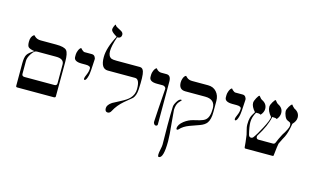

<svg xmlns="http://www.w3.org/2000/svg" viewBox="-135 -1337 3382 2073"><g transform="rotate(15 1556.5 -300.5)"><path d="M507.8 -399.9 506.3 -15.1Q506.3 0 486.3 0H78.6Q63.5 0 63.5 -14.2V-265.1Q63.5 -332.5 80.6 -362.3Q97.7 -392.1 156.2 -426.8Q101.6 -434.6 85 -453.1Q72.3 -468.3 72.3 -510.3Q72.3 -567.4 105.5 -590.3Q109.4 -592.8 111.8 -592.8Q114.3 -591.3 122.1 -582.5Q148.9 -555.7 192.9 -556.2H364.3Q457 -556.2 482.4 -526.9Q507.8 -497.6 507.8 -399.9ZM487.3 -157.2V-260.7V-365.7Q487.3 -429.2 397.5 -429.2H182.6Q154.8 -429.2 125 -383.5Q95.2 -337.9 95.2 -302.2V-157.2Q95.2 -129.4 125.5 -129.4H459.5Q487.3 -129.4 487.3 -157.2Z M807.6 -506.3Q801.3 -356.4 792 -323.7Q777.8 -266.6 759.3 -266.6Q750.5 -266.6 750.5 -281.7Q750.5 -293 766.8 -329.8Q783.2 -366.7 783.2 -399.9Q784.7 -429.2 730 -429.2H683.1Q598.1 -429.2 596.7 -478.5V-506.3Q596.7 -525.4 606.9 -552.2Q619.6 -584 637.2 -590.3Q634.8 -588.9 652.6 -572.5Q670.4 -556.2 683.1 -556.2H764.2Q785.6 -556.2 797.4 -539.6Q809.1 -522.9 807.6 -506.3Z M1350.6 -318.8Q1346.7 -250.5 1316.4 -215.8Q1275.9 -181.6 1233.9 -147.5Q1165.5 -88.9 1129.4 -19Q1115.2 8.8 1091.3 8.8Q1059.6 8.8 1059.6 -31.7Q1059.6 -68.4 1110.4 -103Q1118.2 -107.9 1191.9 -146Q1257.8 -179.2 1288.1 -209.5Q1332.5 -255.4 1332.5 -318.8Q1332.5 -429.2 1280.8 -429.2H976.1Q896 -429.2 896 -558.6Q896 -662.6 973.6 -806.2Q965.8 -812.5 946.8 -823.7Q906.2 -850.6 906.2 -872.1Q906.2 -883.3 914.6 -905.8Q922.9 -928.2 932.6 -930.7V-929.2Q935.1 -921.4 940.9 -915.3Q946.8 -909.2 996.1 -883.8Q1026.4 -868.7 1026.9 -844.2Q1026.9 -802.2 980 -801.3Q944.3 -697.3 944.3 -638.7Q944.3 -580.1 982.4 -562.5Q997.6 -556.2 1042 -556.2H1300.8Q1332.5 -556.2 1344.2 -518.1Q1359.4 -471.2 1350.6 -318.8Z M1648.4 -45.9V-4.9Q1646 10.3 1627 10.3Q1616.7 10.3 1608.4 -2.4Q1600.1 -15.1 1601.6 -27.8Q1607.9 -150.9 1625.5 -392.1Q1627.9 -407.2 1616.7 -418.2Q1605.5 -429.2 1589.8 -429.2H1525.4Q1440.4 -429.2 1439 -481V-507.8Q1439 -526.9 1449.2 -552.2Q1461.9 -582.5 1479.5 -590.3Q1485.8 -582.5 1494.6 -573.7Q1515.1 -556.2 1539.1 -556.2H1597.7Q1648.4 -556.2 1648.4 -486.3Z M2192.9 -289.6Q2192.9 -209.5 2164.1 -168.9Q2141.1 -137.2 2087.6 -118.2Q2034.2 -99.1 1981 -80.1Q1916 -56.2 1878.4 -14.2Q1870.6 -6.3 1864.3 -6.3Q1854 -6.3 1854 -19Q1854 -61 1907.2 -103Q1954.1 -138.7 2005.4 -150.9Q2038.6 -158.7 2072.3 -167.5Q2114.3 -178.7 2134.8 -195.3Q2176.8 -228.5 2176.8 -326.2Q2176.8 -429.2 2063.5 -429.2H1842.8Q1769 -429.2 1769 -510.3Q1769 -534.2 1777.8 -557.1Q1789.1 -586.4 1807.1 -592.8Q1814.9 -586.4 1826.2 -575.2Q1847.7 -556.2 1884.8 -556.2H2063.5Q2122.1 -556.2 2157.5 -516.1Q2192.9 -476.1 2192.9 -416.5ZM1830.1 -325.2 1803.7 -295.9Q1777.8 -266.6 1775.4 -205.6Q1774.9 -193.8 1788.1 -59.6Q1802.2 75.2 1802.2 139.6Q1802.2 330.1 1748.5 330.1Q1737.3 330.1 1737.3 303.2Q1737.3 284.2 1745.6 246.1Q1753.9 208 1753.9 189Q1753.9 153.3 1752.7 81.8Q1751.5 10.3 1751.5 -25.4Q1751.5 -165 1754.9 -234.9Q1756.3 -258.8 1778.6 -294.4Q1800.8 -330.1 1821.3 -330.1Q1830.1 -330.1 1830.1 -325.2Z M2492.7 -506.3Q2486.3 -356.4 2477.1 -323.7Q2462.9 -266.6 2444.3 -266.6Q2435.5 -266.6 2435.5 -281.7Q2435.5 -293 2451.9 -329.8Q2468.3 -366.7 2468.3 -399.9Q2469.7 -429.2 2415 -429.2H2368.2Q2283.2 -429.2 2281.7 -478.5V-506.3Q2281.7 -525.4 2292 -552.2Q2304.7 -584 2322.3 -590.3Q2319.8 -588.9 2337.6 -572.5Q2355.5 -556.2 2368.2 -556.2H2449.2Q2470.7 -556.2 2482.4 -539.6Q2494.1 -522.9 2492.7 -506.3Z M3087.4 -468.3Q3087.4 -428.7 3049.3 -389.6Q3034.2 -292 3007.8 -237.3Q2990.2 -207 2960.4 -143.6Q2955.6 -126 2942.9 -8.8Q2942.9 0 2932.6 0H2629.4Q2619.1 0 2617.7 -11.2Q2615.2 -57.1 2602.5 -147.5Q2602.5 -149.9 2589.8 -199.2Q2581.1 -231 2581.1 -252.4Q2581.1 -304.7 2588.9 -331.5Q2597.7 -363.3 2627 -406.2Q2581.1 -457 2581.1 -499Q2581.1 -519.5 2600.1 -554.9Q2619.1 -590.3 2629.4 -590.3Q2631.8 -590.3 2639.6 -579.1Q2653.8 -560.1 2665 -554.7Q2724.6 -526.9 2724.6 -468.3Q2724.6 -431.6 2692.9 -396Q2681.6 -402.3 2669.9 -403.8H2639.6Q2606.4 -345.2 2606.4 -289.6Q2606.4 -241.2 2627.9 -154.8Q2634.3 -129.4 2657.2 -129.4Q2671.4 -129.4 2680.2 -141.1Q2709.5 -179.2 2756.3 -268.1Q2812 -373.5 2808.1 -401.4Q2761.2 -454.6 2761.2 -503.9Q2761.2 -524.4 2781 -557.4Q2800.8 -590.3 2809.6 -590.3Q2812 -590.3 2819.8 -579.1Q2834 -560.1 2845.2 -554.7Q2903.8 -526.9 2903.3 -468.3Q2903.3 -431.6 2873 -396Q2861.8 -402.3 2854 -403.1Q2846.2 -403.8 2820.8 -404.8Q2801.8 -303.2 2718.3 -171.4Q2714.4 -165 2714.4 -157.2Q2714.4 -129.4 2742.2 -129.4H2902.3Q2921.4 -129.4 2928.7 -149.9Q2941.4 -184.1 2974.6 -247.6Q3030.3 -334 3030.3 -363.3Q3030.3 -392.6 3014.2 -399.9Q3003.9 -403.8 2986.8 -412.6Q2969.7 -421.4 2957 -451.9Q2944.3 -482.4 2944.3 -503.9Q2944.3 -522.9 2963.4 -555.4Q2982.4 -587.9 2995.1 -590.3Q3003.9 -575.2 3027.8 -554.7Q3087.4 -526.9 3087.4 -468.3Z"/></g></svg>

Font: Accordance
Style: Regular
Weight: 400
Version: Version 1.1 (build May 11, 2018) Miklal Software Solutions, 